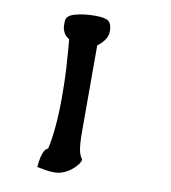

<svg xmlns="http://www.w3.org/2000/svg" viewBox="-88 -878 852 954"><g transform="rotate(10 338.5 -401.0)"><path d="M400.4 -739.3Q400.4 -712.9 384.8 -692.4Q372.1 -674.8 350.6 -658.2Q350.6 -513.7 350.6 -224.6Q350.6 -161.1 357.4 -127Q362.3 -104.5 375 -86.9Q375 -68.4 341.8 -38.1Q298.8 0 249 0Q226.6 0 205.1 -3.9Q176.8 -8.8 162.1 -11.7Q167 -74.2 183.6 -98.6Q189.5 -107.4 199.2 -111.3Q210.9 -159.2 216.8 -228.5Q222.7 -298.8 222.7 -371.1Q222.7 -460 218.8 -521.5Q216.8 -554.7 213.9 -590.8Q210.9 -627 208 -664.1Q184.6 -678.7 178.7 -695.3Q170.9 -711.9 170.9 -728.5Q170.9 -737.3 170.9 -742.2Q170.9 -746.1 170.9 -748Q170.9 -777.3 213.9 -789.1Q255.9 -801.8 318.4 -801.8Q367.2 -801.8 383.8 -788.1Q400.4 -773.4 400.4 -739.3Z"/></g></svg>

Font: Tolkien Dwarf Runes
Style: Regular
Weight: 400
Version: Regular